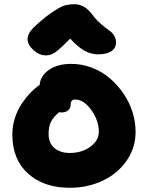

<svg xmlns="http://www.w3.org/2000/svg" viewBox="-20 -931 697 905"><path d="M196.8 -669.9Q165 -669.9 137.5 -695.1Q109.9 -720.2 109.9 -747.1Q109.9 -766.1 125.7 -786.9Q141.6 -807.6 200.2 -855Q246.1 -888.7 270.8 -899.9Q295.4 -911.1 331.1 -911.1Q379.9 -911.1 416 -860.8Q435.1 -835.9 457.8 -816.4Q480.5 -796.9 494.1 -787.8Q507.8 -778.8 517.3 -764.4Q526.9 -750 526.9 -730Q526.9 -704.1 504.6 -689.5Q482.4 -674.8 441.9 -674.8Q410.2 -674.8 379.2 -691.4Q348.1 -708 311 -749Q259.3 -696.8 238.5 -683.3Q217.8 -669.9 196.8 -669.9ZM309.1 -45.9Q186.5 -45.9 112.3 -112.8Q38.1 -179.7 38.1 -296.9Q38.1 -335.9 50 -373.8Q62 -411.6 81.5 -440.9Q101.1 -470.2 122.6 -492.7Q144 -515.1 167 -530.8Q169.9 -572.8 210.2 -601.3Q250.5 -629.9 315.9 -629.9Q366.2 -629.9 413.3 -611.8Q460.4 -593.8 497.1 -562.5Q533.7 -531.2 561.5 -490.7Q589.4 -450.2 604.2 -403.6Q619.1 -356.9 619.1 -310.1Q619.1 -234.4 576.7 -173.3Q534.2 -112.3 463.6 -79.1Q393.1 -45.9 309.1 -45.9ZM209 -299.8Q209 -255.9 236.8 -232.9Q264.6 -210 309.1 -210Q365.2 -210 405.5 -239Q445.8 -268.1 445.8 -310.1Q445.8 -362.8 410.4 -412.4Q375 -461.9 334 -461.9Q313 -461.9 313 -438Q313 -420.4 300.8 -410.6Q288.6 -400.9 270 -400.9Q261.7 -400.9 257.8 -401.9Q228.5 -376 218.8 -353.8Q209 -331.5 209 -299.8Z"/></svg>

Font: Shantell Sans Irregular
Style: Regular
Weight: 800
Designer: Stephen Nixon, Anya Danilova, Shantell Martin
Foundry: Arrow Type
Version: Version 1.006;[9816181b4]